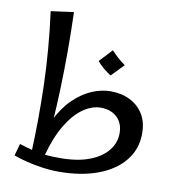

<svg xmlns="http://www.w3.org/2000/svg" viewBox="-84 -827 848 914"><g transform="rotate(10 340.0 -370.5)"><path d="M259 10Q219 10 175.5 3.5Q132 -3 96 -12.5Q60 -22 40 -30L56 -88Q90 -77 133.5 -66Q177 -55 254 -55Q339 -55 396.5 -77Q454 -99 484 -136.5Q514 -174 514 -220Q514 -269 484 -297Q454 -325 406 -325Q363 -325 320.5 -295.5Q278 -266 241.5 -205.5Q205 -145 180 -52L138 -70Q153 -158 184.5 -222.5Q216 -287 258 -328.5Q300 -370 346.5 -390Q393 -410 438 -410Q491 -410 532 -389.5Q573 -369 596.5 -331Q620 -293 620 -238Q620 -162 574.5 -106Q529 -50 448 -20Q367 10 259 10ZM116 -40Q124 -215 119 -385Q114 -555 90 -736L200 -751Q203 -657 203 -564.5Q203 -472 200 -383.5Q197 -295 191 -212Q185 -129 176 -54ZM424 -484Q405 -496 387 -511Q369 -526 356 -542L414 -604Q430 -587 446 -572.5Q462 -558 482 -544Z"/></g></svg>

Font: Marhey Light Light
Style: Regular
Weight: 300
Version: Version 1.000